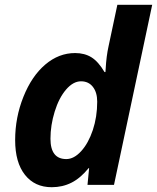

<svg xmlns="http://www.w3.org/2000/svg" viewBox="-20 -780 662 810"><path d="M198.2 9.8Q126.5 9.8 85.2 -42.5Q43.9 -94.7 43.9 -189Q43.9 -284.7 78.9 -371.8Q113.8 -459 170.9 -507.6Q228 -556.2 296.9 -556.2Q336.9 -556.2 366 -538.1Q395 -520 420.9 -476.1H424.8L425.8 -489.7Q428.7 -543.5 438 -585L475.1 -759.8H622.1L460.9 0H349.1L356 -70.8H354Q319.3 -28.3 281.5 -9.3Q243.7 9.8 198.2 9.8ZM259.8 -108.9Q292 -108.9 322.5 -142.3Q353 -175.8 371.6 -231.4Q390.1 -287.1 390.1 -351.1Q390.1 -390.1 371.8 -413.6Q353.5 -437 321.8 -437Q288.6 -437 258.5 -401.9Q228.5 -366.7 210.7 -309.1Q192.9 -251.5 192.9 -194.8Q192.9 -108.9 259.8 -108.9Z"/></svg>

Font: CAA NEO Sans
Style: Bold Italic
Weight: 700
Italic angle: -12°
Version: Version 1.10